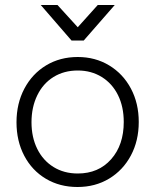

<svg xmlns="http://www.w3.org/2000/svg" viewBox="-20 -738 621 768"><path d="M46 -249Q46 -324 77.5 -383.5Q109 -443 164.5 -476.5Q220 -510 291 -510Q361 -510 416.5 -476.5Q472 -443 503.5 -384Q535 -325 535 -250Q535 -175 503.5 -116Q472 -57 416.5 -23.5Q361 10 290 10Q219 10 163.5 -23Q108 -56 77 -115Q46 -174 46 -249ZM475 -250Q475 -311 452 -357.5Q429 -404 387 -430Q345 -456 291 -456Q236 -456 194 -430Q152 -404 129 -356.5Q106 -309 106 -249Q106 -189 129 -142.5Q152 -96 194 -70Q236 -44 291 -44Q374 -44 424.5 -101Q475 -158 475 -250ZM143 -718H210L291 -629L371 -718H439L315 -576H266Z"/></svg>

Font: Bellota
Style: Regular
Weight: 400
Designer: Kemie Guaida
Foundry: Kemie Guaida
Version: Version 4.001